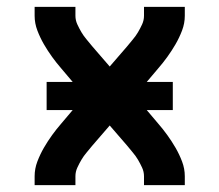

<svg xmlns="http://www.w3.org/2000/svg" viewBox="-20 -540 640 560"><path d="M81 0V-26Q81 -48 89 -69Q97 -90 108 -109Q119 -128 132 -146Q145 -164 159 -180L192 -219H116V-301H192L159 -340Q145 -356 132 -374Q119 -392 108 -411Q97 -430 89 -451Q81 -472 81 -494V-520H200V-494Q200 -481 205.5 -469Q211 -457 217.5 -446Q224 -435 232.5 -425Q241 -415 249 -405L300 -346L351 -405Q359 -415 367.5 -425Q376 -435 382.5 -446Q389 -457 394.5 -469Q400 -481 400 -494V-520H519V-494Q519 -472 511 -451Q503 -430 492 -411Q481 -392 468 -374Q455 -356 441 -340L408 -301H484V-219H408L441 -180Q455 -164 468 -146Q481 -128 492 -109Q503 -90 511 -69Q519 -48 519 -26V0H400V-26Q400 -39 394.5 -51Q389 -63 382.5 -74Q376 -85 367.5 -95Q359 -105 351 -115L300 -174L249 -115Q241 -105 232.5 -95Q224 -85 217.5 -74Q211 -63 205.5 -51Q200 -39 200 -26V0Z"/></svg>

Font: Iosevka Book
Style: Bold
Weight: 700
Designer: Belleve Invis
Foundry: Belleve Invis
Version: Version 28.0.7; ttfautohint (v1.8.3)